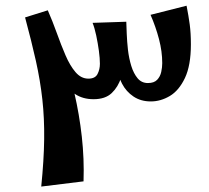

<svg xmlns="http://www.w3.org/2000/svg" viewBox="-20 -642 750 689"><path d="M279.8 8.8 128 27.5Q137.5 -66.8 138.5 -141.9Q139.5 -217 132 -284.9Q124.5 -352.8 108.8 -423.5Q93 -494.2 70 -579.5L151.5 -605Q179.5 -534.5 204.2 -460Q229 -385.5 246.9 -308.2Q264.8 -231 273.6 -151.5Q282.5 -72 279.8 8.8ZM315.8 -286Q276.8 -286 249 -304.8Q221.2 -323.5 202 -352.2Q182.8 -381 170.9 -412.6Q159 -444.2 152 -470.5Q145 -496.8 141.8 -509.8L151.5 -605Q168.5 -566.2 183.8 -523.6Q199 -481 215.1 -443.6Q231.2 -406.2 251.1 -383Q271 -359.8 297.2 -359.8Q321.5 -359.8 330 -376.4Q338.5 -393 338.5 -413.2Q338.5 -432.2 334.9 -459.4Q331.2 -486.5 325.4 -514.2Q319.5 -542 312.2 -560L433.2 -564Q431 -543 431 -509Q431 -475 428.2 -436.5Q425.5 -398 414.8 -364Q404 -330 380.9 -308Q357.8 -286 315.8 -286ZM521 -278Q485.5 -278 459.1 -295.6Q432.8 -313.2 417.9 -341.8Q403 -370.2 401.5 -400.8L433.2 -564Q433.8 -547.5 434.8 -520.6Q435.8 -493.8 439.2 -463.1Q442.8 -432.5 451.1 -405.4Q459.5 -378.2 473.8 -361.1Q488 -344 510.8 -344Q532.8 -344 543.9 -355.6Q555 -367.2 558.6 -383.9Q562.2 -400.5 562.2 -415.5Q562.2 -457.2 550.6 -501.5Q539 -545.8 520.2 -588.8L649.5 -621.5Q656.8 -584.5 660.9 -553.8Q665 -523 665 -483Q665 -407 643.6 -362Q622.2 -317 589.4 -297.5Q556.5 -278 521 -278Z"/></svg>

Font: Marhey Light
Style: Regular
Weight: 300
Designer: Nur Syamsi & Bustanul Arifin
Foundry: Namelatype
Version: Version 1.000